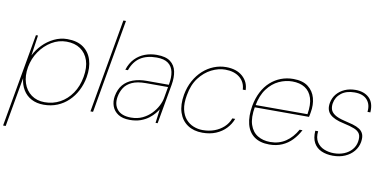

<svg xmlns="http://www.w3.org/2000/svg" viewBox="-95 -976 2929 1452"><g transform="rotate(10 1369.5 -250.0)"><path d="M-11 220 115 -496H131L108 -339Q130 -384 167.5 -422.5Q205 -461 253.5 -484.5Q302 -508 355 -508Q431 -508 478 -474.5Q525 -441 543 -382.5Q561 -324 548 -249Q538 -193 513.5 -145.5Q489 -98 452 -62.5Q415 -27 367.5 -7.5Q320 12 263 12Q209 12 168.5 -9.5Q128 -31 104.5 -70Q81 -109 76 -159L9 220ZM267 -8Q331 -8 384.5 -37Q438 -66 475 -120Q512 -174 525 -248Q538 -322 520 -375.5Q502 -429 459 -458.5Q416 -488 352 -488Q292 -488 238.5 -456Q185 -424 147.5 -369.5Q110 -315 98 -248Q86 -179 104 -124.5Q122 -70 164.5 -39Q207 -8 267 -8Z M621 0 747 -720H767L641 0Z M924 12Q869 12 835 -10Q801 -32 788 -68Q775 -104 782 -145Q792 -200 821 -234Q850 -268 896 -284.5Q942 -301 1000 -301H1170Q1181 -359 1172.5 -400.5Q1164 -442 1133 -465Q1102 -488 1044 -488Q968 -488 919 -456Q870 -424 846 -356H826Q843 -409 875.5 -442.5Q908 -476 951 -492Q994 -508 1042 -508Q1111 -508 1146.5 -481Q1182 -454 1191.5 -408Q1201 -362 1191 -305L1137 0H1121L1135 -107Q1127 -93 1110.5 -73Q1094 -53 1068.5 -33.5Q1043 -14 1007.5 -1Q972 12 924 12ZM931 -7Q980 -7 1018.5 -25.5Q1057 -44 1085 -73Q1113 -102 1130 -135Q1147 -168 1152 -197L1167 -283H997Q931 -283 891 -264.5Q851 -246 831 -215Q811 -184 804 -145Q793 -84 825.5 -45.5Q858 -7 931 -7Z M1482 12Q1415 12 1368 -19.5Q1321 -51 1301.5 -109.5Q1282 -168 1296 -248Q1307 -308 1333.5 -356Q1360 -404 1397.5 -438Q1435 -472 1480.5 -490Q1526 -508 1574 -508Q1654 -508 1701 -466.5Q1748 -425 1749 -362H1727Q1724 -420 1682 -454Q1640 -488 1571 -488Q1519 -488 1466 -461.5Q1413 -435 1372.5 -382Q1332 -329 1318 -248Q1306 -183 1316 -137.5Q1326 -92 1351 -63.5Q1376 -35 1410 -21.5Q1444 -8 1480 -8Q1529 -8 1570 -23Q1611 -38 1641.5 -66Q1672 -94 1687 -134H1709Q1694 -93 1662.5 -59.5Q1631 -26 1585.5 -7Q1540 12 1482 12Z M1995 12Q1924 12 1879.5 -20.5Q1835 -53 1820 -113Q1805 -173 1819 -254Q1830 -314 1854.5 -361.5Q1879 -409 1915 -441.5Q1951 -474 1995.5 -491Q2040 -508 2090 -508Q2163 -508 2204.5 -476Q2246 -444 2260 -392.5Q2274 -341 2263 -282Q2262 -272 2260 -264.5Q2258 -257 2256 -246H1829L1832 -264H2241Q2254 -340 2238 -389.5Q2222 -439 2183 -463.5Q2144 -488 2086 -488Q2034 -488 1983.5 -464.5Q1933 -441 1895 -390.5Q1857 -340 1842 -259L1840 -250Q1825 -165 1843 -111.5Q1861 -58 1902.5 -33Q1944 -8 1999 -8Q2067 -8 2118 -42.5Q2169 -77 2203 -138H2225Q2202 -94 2169.5 -60Q2137 -26 2093.5 -7Q2050 12 1995 12Z M2484 12Q2434 12 2395.5 -5Q2357 -22 2337 -58Q2317 -94 2321 -151H2343Q2337 -101 2357 -69Q2377 -37 2412.5 -22.5Q2448 -8 2488 -8Q2531 -8 2566.5 -22.5Q2602 -37 2625 -63.5Q2648 -90 2654 -124Q2661 -164 2649 -185.5Q2637 -207 2606 -219.5Q2575 -232 2524 -243Q2485 -251 2458 -263Q2431 -275 2415 -291Q2399 -307 2393.5 -328.5Q2388 -350 2393 -378Q2400 -417 2424 -446Q2448 -475 2485 -491.5Q2522 -508 2568 -508Q2634 -508 2673 -471Q2712 -434 2707 -360H2685Q2692 -417 2661 -452.5Q2630 -488 2564 -488Q2501 -488 2462 -457.5Q2423 -427 2415 -378Q2411 -353 2417.5 -331.5Q2424 -310 2449 -293Q2474 -276 2524 -264Q2560 -256 2591 -247Q2622 -238 2643.5 -224Q2665 -210 2674 -187Q2683 -164 2677 -127Q2670 -87 2644 -55.5Q2618 -24 2577 -6Q2536 12 2484 12Z"/></g></svg>

Font: DM Sans 24pt Thin
Style: Italic
Weight: 250
Italic angle: -10°
Designer: Colophon Foundry, Jonny Pinhorn
Foundry: Colophon Foundry
Version: Version 4.004;gftools[0.9.30]